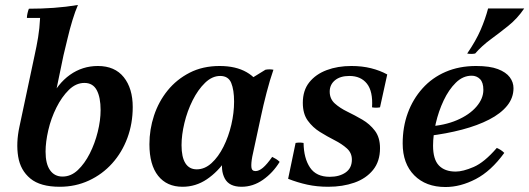

<svg xmlns="http://www.w3.org/2000/svg" viewBox="-20 -735 2125 771"><path d="M220 15Q142 15 102 -18Q62 -51 53 -106Q44 -161 58 -226L119 -513Q127 -549 133 -585Q139 -621 141 -663H88Q88 -671 90.5 -682Q93 -693 96 -700Q147 -700 196 -703.5Q245 -707 293 -715Q282 -690 271 -654Q260 -618 251 -579.5Q242 -541 235 -513L197 -330H178Q211 -399 261 -434.5Q311 -470 373 -470Q441 -470 477 -425Q513 -380 513 -305Q513 -239 491.5 -181Q470 -123 430.5 -79Q391 -35 337 -10Q283 15 220 15ZM231 -26Q265 -26 292.5 -52Q320 -78 340.5 -118.5Q361 -159 372.5 -205.5Q384 -252 384 -293Q384 -344 368.5 -373Q353 -402 319 -402Q285 -402 256.5 -374Q228 -346 206.5 -303Q185 -260 174 -212.5Q163 -165 163 -126Q163 -77 181 -51.5Q199 -26 231 -26Z M950 15Q900 15 882.5 -18.5Q865 -52 875 -98L888 -159L932 -254L937 -388L1046 -455Q1062 -458 1078 -455Q1064 -415 1050.5 -363Q1037 -311 1028 -268L993 -106Q988 -79 989.5 -63.5Q991 -48 1006 -48Q1020 -48 1036 -61.5Q1052 -75 1073 -105Q1081 -101 1088.5 -96.5Q1096 -92 1103 -85Q1076 -41 1036 -13Q996 15 950 15ZM713 15Q650 15 615 -29Q580 -73 580 -156Q580 -215 598.5 -271Q617 -327 653 -371.5Q689 -416 741.5 -443Q794 -470 862 -470Q927 -470 970.5 -445Q1014 -420 1030 -377L958 -325Q958 -265 940 -204.5Q922 -144 888.5 -94.5Q855 -45 810.5 -15Q766 15 713 15ZM770 -55Q802 -55 829.5 -80Q857 -105 877.5 -146Q898 -187 909 -234.5Q920 -282 920 -327Q920 -374 908.5 -402Q897 -430 864 -430Q832 -430 803.5 -402.5Q775 -375 753.5 -332Q732 -289 720.5 -241Q709 -193 709 -152Q709 -104 724.5 -79.5Q740 -55 770 -55Z M1298 15Q1253 15 1214 6.5Q1175 -2 1137 -17L1167 -161Q1183 -164 1199 -161Q1200 -99 1225 -62Q1250 -25 1304 -25Q1343 -25 1368 -42.5Q1393 -60 1393 -94Q1393 -121 1373 -139Q1353 -157 1323.5 -172Q1294 -187 1265 -205Q1236 -223 1216 -250.5Q1196 -278 1196 -322Q1196 -372 1222 -404.5Q1248 -437 1292 -453.5Q1336 -470 1391 -470Q1434 -470 1470 -461Q1506 -452 1535 -436L1506 -304Q1490 -301 1474 -304Q1478 -368 1453.5 -399Q1429 -430 1383 -430Q1346 -430 1325 -412.5Q1304 -395 1304 -367Q1304 -338 1324.5 -319.5Q1345 -301 1375 -286.5Q1405 -272 1435 -254.5Q1465 -237 1485.5 -210Q1506 -183 1506 -140Q1506 -87 1478 -52.5Q1450 -18 1403 -1.5Q1356 15 1298 15Z M1810 -46Q1839 -46 1882 -64.5Q1925 -83 1975 -141Q1984 -137 1991 -132.5Q1998 -128 2005 -121Q1952 -48 1890.5 -16Q1829 16 1769 16Q1690 16 1643.5 -31Q1597 -78 1597 -159Q1597 -225 1617.5 -281Q1638 -337 1676.5 -380Q1715 -423 1769.5 -446.5Q1824 -470 1892 -470Q1947 -470 1979.5 -457.5Q2012 -445 2027 -425Q2042 -405 2042 -381Q2042 -342 2016.5 -310.5Q1991 -279 1944.5 -255Q1898 -231 1835.5 -214.5Q1773 -198 1699 -189L1698 -227Q1765 -231 1815 -252.5Q1865 -274 1893 -306.5Q1921 -339 1921 -374Q1921 -404 1907.5 -417.5Q1894 -431 1874 -431Q1839 -431 1810.5 -403Q1782 -375 1761.5 -331.5Q1741 -288 1730 -240Q1719 -192 1719 -150Q1719 -95 1742.5 -70.5Q1766 -46 1810 -46ZM2085 -701Q2058 -661 2022 -632Q1986 -603 1950.5 -577Q1915 -551 1888 -520Q1872 -517 1856 -520Q1891 -571 1910 -615Q1929 -659 1940 -701Z"/></svg>

Font: Poltawski Nowy SemiBold
Style: Italic
Weight: 600
Italic angle: -12°
Version: Version 1.001;gftools[0.9.25]